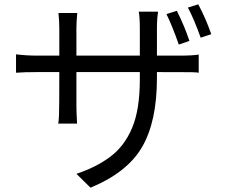

<svg xmlns="http://www.w3.org/2000/svg" viewBox="-20 -813 1040 887"><path d="M806 -607Q776 -693 749 -748L797 -763Q834 -689 855 -624ZM398 54 333 -10Q424 -40 489.5 -89Q555 -138 590.5 -222.5Q626 -307 626 -446V-480H333V-332Q333 -297 335 -263L336 -242H249Q251 -251 252.5 -277.5Q254 -304 254 -480H154Q90 -480 54 -477V-562Q102 -556 154 -556H254V-681Q254 -717 250 -753H337Q333 -713 333 -681V-556H626V-678Q626 -734 621 -759H710V-755Q705 -729 705 -678V-556H807Q872 -556 898 -561V-477Q889 -479 864 -479.5Q839 -480 705 -480V-452Q705 -252 636.5 -134Q568 -16 398 54ZM907 -639Q876 -726 848 -778L896 -793Q932 -725 956 -655Z"/></svg>

Font: Source Han Sans & Saira Hybrid
Style: Regular
Weight: 400
Designer: Ryoko NISHIZUKA 西塚涼子 (kana & ideographs); Paul D. Hunt (Latin, Greek & Cyrillic); Wenlong ZHANG 张文龙 (bopomofo); Sandoll 
Foundry: Adobe Systems Incorporated
Version: Version 1.00;August 2, 2021;FontCreator 13.0.0.2675 64-bit